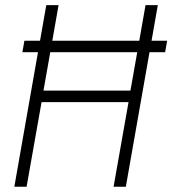

<svg xmlns="http://www.w3.org/2000/svg" viewBox="-20 -713 658 733"><path d="M65.4 -513.7 73.2 -557.6H132.8L156.7 -693.4H203.6L179.7 -557.6H511.7L535.6 -693.4H582.5L558.6 -557.6H618.2L610.4 -513.7H550.8L460.4 0H413.6L470.7 -323.2H138.7L81.5 0H34.7L125 -513.7ZM146 -367.2H478L503.9 -513.7H171.9Z"/></svg>

Font: Cascadia Mono NF ExtraLight
Style: Italic
Weight: 200
Italic angle: -10°
Monospace: yes
Designer: Aaron Bell
Foundry: Saja Typeworks
Version: Version 2404.023; ttfautohint (v1.8.4)